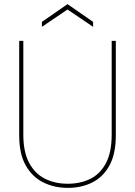

<svg xmlns="http://www.w3.org/2000/svg" viewBox="-20 -898 653 930"><path d="M309 12Q243 12 189.5 -14.5Q136 -41 104.5 -97Q73 -153 73 -243V-700H93V-246Q93 -161 121.5 -108.5Q150 -56 198.5 -32Q247 -8 308 -8Q370 -8 418 -32Q466 -56 493.5 -108.5Q521 -161 521 -246V-700H541V-243Q541 -153 510.5 -97Q480 -41 427.5 -14.5Q375 12 309 12ZM183 -768V-792L307 -878L431 -792V-768L307 -852Z"/></svg>

Font: DM Sans 10pt Thin
Style: Regular
Weight: 250
Version: Version 4.004;gftools[0.9.30]